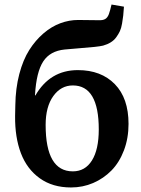

<svg xmlns="http://www.w3.org/2000/svg" viewBox="-20 -805 614 838"><path d="M290 13.2Q209.5 13.2 153.6 -26.9Q97.7 -66.9 71.3 -136.2Q44.9 -205.6 45.9 -298.8L46.9 -346.2Q47.9 -419.4 64.2 -481.7Q80.6 -543.9 107.7 -586.7Q134.8 -629.4 169.9 -659.4Q205.1 -689.5 243.4 -703.6Q281.7 -717.8 320.8 -717.8Q367.2 -717.8 409.2 -716.8Q428.2 -715.8 438.7 -721.7Q449.2 -727.5 455.1 -743.2Q460.9 -759.3 466.8 -785.2L521 -775.9Q519.5 -752 517.8 -736.8Q516.1 -721.7 512.7 -701.9Q509.3 -682.1 503.2 -668.9Q497.1 -655.8 487.5 -642.6Q478 -629.4 463.6 -620.4Q449.2 -611.3 430.2 -606Q418 -603 393.1 -600.3Q368.2 -597.7 326.9 -594.5Q285.6 -591.3 262.2 -588.9Q198.2 -582.5 168.5 -536.6Q138.7 -490.7 132.8 -391.1L133.8 -387.2Q197.8 -499 319.8 -499Q421.4 -499 481.2 -437.7Q541 -376.5 541 -264.2Q541 -201.7 521 -148.9Q501 -96.2 466.6 -61Q432.1 -25.9 386.7 -6.3Q341.3 13.2 290 13.2ZM297.9 -57.1Q351.6 -57.1 381.3 -104.7Q411.1 -152.3 411.1 -240.2Q411.1 -432.1 297.9 -432.1Q246.1 -432.1 212.6 -385.7Q179.2 -339.4 179.2 -259.8Q179.2 -57.1 297.9 -57.1Z"/></svg>

Font: Literata Book SemiBold
Style: Regular
Weight: 600
Designer: Latin by Veronika Burian and Jose Scaglione. Greek by Irene Vlachou. Cyrillic by Vera Evstafieva
Foundry: TypeTogether
Version: Version 2.003;PS 002.003;hotconv 1.0.88;makeotf.lib2.5.64775